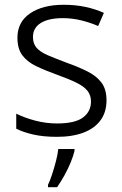

<svg xmlns="http://www.w3.org/2000/svg" viewBox="-20 -563 512 804"><path d="M426 -143Q426 -94 401.5 -60Q377 -26 330.5 -8Q284 10 218 10Q162 10 120 0.5Q78 -9 48 -24V-87Q82 -70 127 -58Q172 -46 219 -46Q294 -46 327.5 -71Q361 -96 361 -138Q361 -164 346.5 -182.5Q332 -201 300.5 -216.5Q269 -232 219 -250Q169 -268 131.5 -286Q94 -304 73.5 -331.5Q53 -359 53 -405Q53 -471 106 -507Q159 -543 247 -543Q296 -543 338 -534Q380 -525 415 -509L391 -454Q359 -468 321 -477.5Q283 -487 243 -487Q183 -487 150.5 -466.5Q118 -446 118 -408Q118 -380 133.5 -362.5Q149 -345 180.5 -331.5Q212 -318 260 -300Q308 -283 346 -264Q384 -245 405 -217Q426 -189 426 -143ZM292 69Q287 90 276 117Q265 144 250 171Q235 198 219 221H181V211Q189 195 198 167.5Q207 140 214.5 111Q222 82 224 61H292Z"/></svg>

Font: Noto Sans Syriac Eastern Light
Style: Regular
Weight: 300
Designer: Patrick Giasson and the Monotype Design Team
Foundry: Monotype Imaging Inc.
Version: Version 3.001